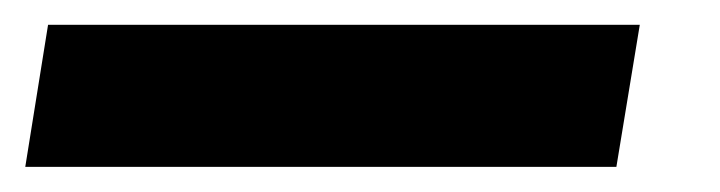

<svg xmlns="http://www.w3.org/2000/svg" viewBox="-85 -20 581 155"><path d="M431.5 0H-46.2L-64.6 114.7H412.6Z"/></svg>

Font: TID UI
Style: Bold Italic
Weight: 700
Italic angle: -9.39999°
Designer: The TID Project Authors
Foundry: Bakken & Bæck
Version: Version 1.001;hotconv 1.0.109;makeotfexe 2.5.65596